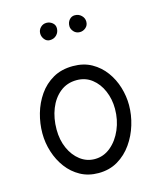

<svg xmlns="http://www.w3.org/2000/svg" viewBox="-118 -855 803 968"><g transform="rotate(-15 283.0 -371.0)"><path d="M289.1 -525.4Q344.7 -525.4 386.5 -502Q428.2 -478.5 456.3 -440.2Q484.4 -401.9 498.3 -355.5Q512.2 -309.1 512.2 -262.7Q512.2 -211.4 496.6 -159.9Q481 -108.4 450.9 -65.7Q420.9 -22.9 377 3.2Q333 29.3 275.9 29.3Q223.1 29.3 181.9 6.6Q140.6 -16.1 112.1 -54.2Q83.5 -92.3 68.4 -139.9Q53.2 -187.5 53.2 -237.3Q53.2 -288.6 67.6 -339.4Q82 -390.1 111.3 -432.4Q140.6 -474.6 184.8 -500Q229 -525.4 289.1 -525.4ZM289.1 -452.1Q238.8 -452.1 202.4 -422.9Q166 -393.6 146.7 -345Q127.4 -296.4 127.4 -237.3Q127.4 -182.6 147 -138.9Q166.5 -95.2 200.2 -69.6Q233.9 -43.9 275.9 -43.9Q322.3 -43.9 359.1 -74.5Q396 -105 417.5 -155Q439 -205.1 439 -262.7Q439 -313.5 420.4 -356.7Q401.9 -399.9 368.2 -426Q334.5 -452.1 289.1 -452.1ZM413.1 -724.6Q413.1 -705.1 399.4 -693.4Q385.7 -681.6 368.7 -681.6Q349.1 -681.6 336.9 -695.3Q324.7 -709 324.7 -724.1Q324.7 -744.1 336.2 -757.3Q347.7 -770.5 364.7 -770.5Q385.3 -770.5 399.2 -756.8Q413.1 -743.2 413.1 -724.6ZM261.2 -731Q261.2 -710 247.3 -695.8Q233.4 -681.6 211.9 -681.6Q194.8 -681.6 183.8 -695.8Q172.9 -710 172.9 -726.1Q172.9 -744.6 185.8 -757.6Q198.7 -770.5 216.8 -770.5Q233.9 -770.5 247.6 -759.5Q261.2 -748.5 261.2 -731Z"/></g></svg>

Font: Mikhak-DS2-FD Regular
Style: Regular
Weight: 400
Designer: Amin Abedi
Version: Version 3.4